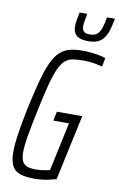

<svg xmlns="http://www.w3.org/2000/svg" viewBox="-98 -944 625 1005"><g transform="rotate(10 214.5 -441.0)"><path d="M158 8Q112 8 82.5 -2Q53 -12 39.5 -38.5Q26 -65 26 -112Q26 -152 34.5 -208Q43 -264 59 -344Q78 -432 94.5 -494Q111 -556 128.5 -595.5Q146 -635 168.5 -657Q191 -679 220 -687.5Q249 -696 289 -696Q309 -696 332.5 -694Q356 -692 378 -688Q400 -684 415 -678L406 -632Q391 -636 373 -639.5Q355 -643 338 -644.5Q321 -646 309 -646Q276 -646 251.5 -642.5Q227 -639 209 -624Q191 -609 176 -576.5Q161 -544 146 -487.5Q131 -431 113 -344Q96 -263 86.5 -208Q77 -153 77 -119Q77 -88 85.5 -71Q94 -54 112 -47.5Q130 -41 158 -41Q171 -41 185 -42.5Q199 -44 211.5 -46.5Q224 -49 232 -51L287 -309H204L214 -358H349L274 -10Q257 -5 236 -0.5Q215 4 195 6Q175 8 158 8ZM311 -750Q280 -750 262.5 -758Q245 -766 237.5 -780.5Q230 -795 230 -815Q230 -831 233.5 -850Q237 -869 241 -890H282Q278 -870 275 -853Q272 -836 272 -823Q272 -805 281 -795.5Q290 -786 312 -786Q339 -786 352.5 -798Q366 -810 373.5 -833Q381 -856 387 -890H429Q423 -859 416 -833.5Q409 -808 397 -789.5Q385 -771 365 -760.5Q345 -750 311 -750Z"/></g></svg>

Font: Saira ExtraCondensed Light
Style: Italic
Weight: 300
Width: 2
Italic angle: -12°
Designer: Hector Gatti with collaboration of the Omnibus-Type team
Foundry: Omnibus-Type
Version: Version 1.101